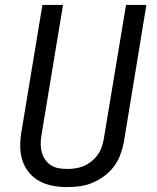

<svg xmlns="http://www.w3.org/2000/svg" viewBox="-20 -755 640 783"><path d="M253 8Q223 8 194.5 2.5Q166 -3 141.5 -16Q117 -29 99 -50.5Q81 -72 72 -99Q63 -126 62.5 -155.5Q62 -185 67 -215L153 -735H237L149 -203Q146 -185 146 -167.5Q146 -150 150.5 -133.5Q155 -117 164.5 -103.5Q174 -90 188 -81Q202 -72 219 -69Q236 -66 254 -66Q271 -66 288 -68.5Q305 -71 321.5 -78Q338 -85 352.5 -96.5Q367 -108 377.5 -122.5Q388 -137 394 -153.5Q400 -170 403 -187L494 -735H577L485 -175Q480 -149 470.5 -123.5Q461 -98 444.5 -76Q428 -54 405 -37Q382 -20 357 -9.5Q332 1 305.5 4.5Q279 8 253 8Z"/></svg>

Font: Iosevka Curly Extended
Style: Italic
Weight: 400
Width: 7
Italic angle: -9°
Monospace: yes
Designer: Belleve Invis
Foundry: Belleve Invis
Version: Version 11.1.0; ttfautohint (v1.8.3)